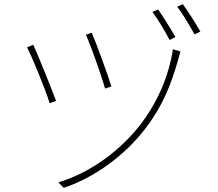

<svg xmlns="http://www.w3.org/2000/svg" viewBox="-20 -860 1040 917"><path d="M418 -704 390 -694C411 -651 468 -488 482 -437L512 -447C498 -495 438 -659 418 -704ZM806 -625C786 -495 731 -369 649 -263C550 -136 408 -34 259 11L284 37C425 -9 574 -114 675 -247C758 -355 799 -461 832 -579C834 -588 839 -606 842 -614ZM139 -646 109 -634C128 -600 200 -427 217 -367L248 -378C224 -442 161 -598 139 -646ZM735 -815 708 -803C732 -771 770 -709 790 -669L818 -683C796 -722 757 -784 735 -815ZM853 -840 826 -828C852 -796 886 -737 909 -696L937 -709C914 -750 876 -809 853 -840Z"/></svg>

Font: Noto Sans CJK Thin
Style: Regular
Weight: 100
Designer: Ryoko NISHIZUKA (kana & ideographs); Paul D. Hunt (Latin, Greek & Cyrillic); Wenlong ZHANG (bopomofo); Sandoll Communica
Foundry: Adobe Systems Incorporated
Version: Version 1.000;PS 1;hotconv 1.0.78;makeotf.lib2.5.61930